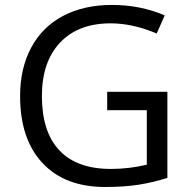

<svg xmlns="http://www.w3.org/2000/svg" viewBox="-20 -744 768 774"><path d="M412.1 -374H654.8V-26.9Q598.1 -8.8 539.6 0.5Q481 9.8 403.8 9.8Q241.7 9.8 151.4 -86.7Q61 -183.1 61 -356.9Q61 -468.3 105.7 -552Q150.4 -635.7 234.4 -679.9Q318.4 -724.1 431.2 -724.1Q545.4 -724.1 644 -682.1L611.8 -608.9Q515.1 -649.9 425.8 -649.9Q295.4 -649.9 222.2 -572.3Q148.9 -494.6 148.9 -356.9Q148.9 -212.4 219.5 -137.7Q290 -63 426.8 -63Q501 -63 571.8 -80.1V-299.8H412.1Z"/></svg>

Font: f04293028
Style: Regular
Weight: 400
Foundry: Ascender Corporation
Version: Version 1.10